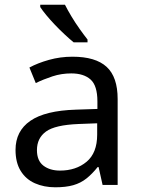

<svg xmlns="http://www.w3.org/2000/svg" viewBox="-20 -786 601 816"><path d="M288 -545Q386 -545 433 -502Q480 -459 480 -365V0H416L399 -76H395Q372 -47 347.5 -27.5Q323 -8 291.5 1Q260 10 215 10Q167 10 128.5 -7Q90 -24 68 -59.5Q46 -95 46 -149Q46 -229 109 -272.5Q172 -316 303 -320L394 -323V-355Q394 -422 365 -448Q336 -474 283 -474Q241 -474 203 -461.5Q165 -449 132 -433L105 -499Q140 -518 188 -531.5Q236 -545 288 -545ZM314 -259Q214 -255 175.5 -227Q137 -199 137 -148Q137 -103 164.5 -82Q192 -61 235 -61Q303 -61 348 -98.5Q393 -136 393 -214V-262ZM256 -766Q267 -744 283.5 -716.5Q300 -689 318.5 -663Q337 -637 352 -618V-606H293Q276 -620 255 -639.5Q234 -659 213.5 -680.5Q193 -702 176.5 -722Q160 -742 151 -756V-766Z"/></svg>

Font: Noto Sans Myanmar
Style: Regular
Weight: 400
Designer: Monotype Design Team
Foundry: Monotype Imaging Inc.
Version: Version 2.107